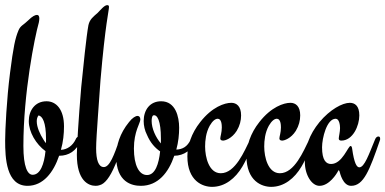

<svg xmlns="http://www.w3.org/2000/svg" viewBox="-20 -716 1499 747"><path d="M288 -185C282 -185 277 -181 274 -173C263 -150 242 -134 217 -133C226 -164 229 -196 229 -224C229 -290 199 -322 161 -322C116 -322 92 -286 92 -245C92 -202 120 -155 157 -128C152 -78 137 -36 107 -36C87 -36 71 -67 71 -148C71 -354 115 -572 131 -628C132 -633 133 -639 133 -644C133 -653 130 -658 124 -658C117 -658 106 -653 90 -637C72 -619 60 -617 52 -598C39 -567 32 -534 19 -432C6 -331 0 -210 0 -169C0 -102 4 7 87 7C148 7 188 -45 210 -110H211C247 -110 278 -129 293 -168C294 -171 295 -174 295 -177C295 -182 292 -185 288 -185ZM149 -173C136 -193 123 -221 123 -244C123 -253 125 -261 130 -267C145 -264 159 -241 159 -176V-159C155 -163 152 -168 149 -173Z M459 -185C454 -185 449 -181 445 -173C424 -113 407 -66 384 -66C363 -66 354 -94 354 -139C354 -185 367 -337 371 -404C390 -626 404 -674 404 -689C404 -694 402 -696 397 -696C386 -696 371 -677 360 -666C343 -651 329 -641 324 -618C316 -575 304 -457 296 -377C285 -248 279 -142 279 -114C279 -13 324 7 352 7C358 7 364 6 369 4C387 -1 407 -24 428 -74C440 -101 452 -133 465 -170C466 -172 466 -174 466 -177C466 -182 463 -185 459 -185Z M552 -35C521 -35 501 -73 501 -138C501 -205 526 -237 526 -251C526 -260 522 -265 515 -265C508 -265 495 -258 482 -241C446 -197 432 -149 432 -108C432 -7 493 7 528 7C595 7 636 -45 658 -110C695 -110 729 -133 741 -170C742 -172 743 -174 743 -177C743 -182 739 -185 734 -185C730 -185 726 -181 722 -173C709 -145 690 -135 666 -134C674 -163 677 -192 677 -219C677 -262 663 -322 607 -322C563 -322 539 -288 539 -245C539 -228 543 -208 552 -191C565 -160 584 -140 603 -127C598 -79 584 -35 552 -35ZM606 -158C586 -181 570 -216 570 -245C570 -253 571 -264 576 -267C592 -272 606 -245 606 -178Z M966 -185C961 -185 956 -181 953 -173C931 -129 896 -42 839 -42C793 -42 778 -104 778 -146C778 -169 781 -200 796 -227C807 -246 818 -254 827 -254C842 -254 843 -230 843 -220C843 -200 837 -185 837 -177C837 -172 841 -169 848 -169C856 -169 882 -177 901 -207C913 -227 918 -247 918 -267C918 -303 900 -316 880 -316C854 -316 805 -300 759 -241C724 -197 709 -148 709 -108C709 -11 769 11 805 11C855 11 896 -22 923 -68C928 -77 934 -87 939 -98C950 -117 962 -141 971 -168C972 -171 973 -174 973 -177C973 -182 971 -185 966 -185Z M1196 -185C1191 -185 1186 -181 1183 -173C1161 -129 1126 -42 1069 -42C1023 -42 1008 -104 1008 -146C1008 -169 1011 -200 1026 -227C1037 -246 1048 -254 1057 -254C1072 -254 1073 -230 1073 -220C1073 -200 1067 -185 1067 -177C1067 -172 1071 -169 1078 -169C1086 -169 1112 -177 1131 -207C1143 -227 1148 -247 1148 -267C1148 -303 1130 -316 1110 -316C1084 -316 1035 -300 989 -241C954 -197 939 -148 939 -108C939 -11 999 11 1035 11C1085 11 1126 -22 1153 -68C1158 -77 1164 -87 1169 -98C1180 -117 1192 -141 1201 -168C1202 -171 1203 -174 1203 -177C1203 -182 1201 -185 1196 -185Z M1458 -170C1459 -172 1459 -174 1459 -176C1459 -182 1457 -185 1452 -185C1447 -185 1442 -181 1439 -173C1415 -115 1398 -65 1378 -65C1368 -65 1358 -80 1350 -138C1349 -145 1347 -148 1344 -148C1334 -148 1312 -78 1268 -78C1249 -78 1233 -92 1233 -143C1233 -178 1251 -254 1286 -254C1300 -254 1303 -229 1303 -218C1303 -203 1298 -184 1298 -177C1298 -172 1301 -169 1308 -169C1353 -169 1378 -227 1378 -267C1378 -305 1360 -316 1341 -316C1312 -316 1264 -290 1223 -241C1183 -192 1166 -143 1166 -86C1166 -35 1193 7 1223 7C1261 7 1290 -40 1295 -50C1296 -51 1297 -54 1298 -54C1299 -54 1300 -50 1301 -49C1303 -42 1314 7 1346 7C1395 7 1418 -54 1458 -170Z"/></svg>

Font: Engagement
Style: Regular
Weight: 400
Designer: Astigmatic (AOETI)
Foundry: Astigmatic (AOETI)
Version: Version 1.000